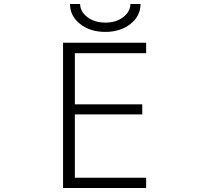

<svg xmlns="http://www.w3.org/2000/svg" viewBox="-20 -947 1040 968"><path d="M357.4 -678.7V-420.9H697.3V-370.1H357.4V-50.8H716.8V1H297.9V-731.4H716.8V-678.7ZM333 -926.8H383.8Q384.8 -887.7 420.9 -860.4Q457 -833 511.2 -833Q565.4 -833 601.1 -860.4Q636.7 -887.7 637.7 -926.8H688.5Q688.5 -866.2 637.7 -826.2Q586.9 -786.1 510.7 -786.1Q434.6 -786.1 383.8 -826.2Q333 -866.2 333 -926.8Z"/></svg>

Font: GenEi Gothic M Light
Style: Regular
Weight: 300
Designer: o_tamon (Modified); [Source Han Sans]
Ryoko NISHIZUKA  (kana & ideographs); Paul D. Hunt (Latin, Greek & Cyrillic); Wenl
Version: Version 1.1a;Original Version 1.004